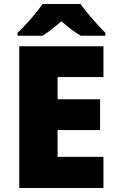

<svg xmlns="http://www.w3.org/2000/svg" viewBox="-20 -947 589 967"><path d="M386 -927H194C164 -881 106 -817 68 -781V-767H194C229 -789 254 -810 289 -840C324 -810 352 -787 387 -767H511V-781C477 -815 417 -881 386 -927ZM501 0V-157H270V-292H484V-447H270V-559H501V-714H77V0Z"/></svg>

Font: Noto Sans Arabic UI Bk
Style: Regular
Weight: 900
Designer: Monotype Design Team, Nadine Chahine and Nizar Qandah
Foundry: Monotype Imaging Inc.
Version: Version 2.010